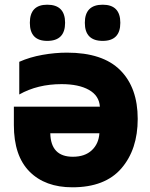

<svg xmlns="http://www.w3.org/2000/svg" viewBox="-20 -787 640 817"><path d="M257 -690Q257 -767 181 -767Q107 -767 107 -690Q107 -613 181 -613Q257 -613 257 -690ZM492 -690Q492 -767 417 -767Q341 -767 341 -690Q341 -613 417 -613Q492 -613 492 -690ZM62 -524V-385Q140 -429 242 -429Q315 -429 358.5 -404.5Q402 -380 405 -333H39V-255Q39 -124 105.5 -57Q172 10 288 10Q427 10 496.5 -70.5Q566 -151 566 -281Q566 -414 491.5 -488.5Q417 -563 265 -563Q214 -563 160.5 -553.5Q107 -544 62 -524ZM290 -120Q196 -120 194 -220H403Q400 -175 370.5 -147.5Q341 -120 290 -120Z"/></svg>

Font: Noto Sans Mono UI ExtraBold
Style: Regular
Weight: 800
Designer: Monotype Design team
Foundry: Monotype Imaging Inc.
Version: 1.000